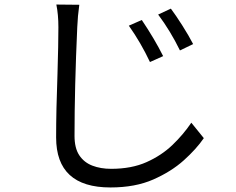

<svg xmlns="http://www.w3.org/2000/svg" viewBox="-20 -777 1040 845"><path d="M640 -504Q600 -589 547 -664L604 -689Q660 -606 698 -530ZM772 -555Q730 -641 676 -713L732 -739Q753 -711 782 -665.5Q811 -620 830 -583ZM466 48Q227 48 227 -172Q227 -290 233 -452Q237 -585 237 -657Q237 -713 228 -757L329 -756Q322 -707 320 -657Q308 -392 308 -179Q308 -125 329 -93.5Q350 -62 386.5 -48Q423 -34 469 -34Q559 -34 625 -63.5Q691 -93 739 -139Q787 -185 822 -237L877 -169Q844 -121 789 -71.5Q734 -22 654.5 13Q575 48 466 48Z"/></svg>

Font: Source Han Sans & Saira Hybrid
Style: Regular
Weight: 400
Designer: Ryoko NISHIZUKA 西塚涼子 (kana & ideographs); Paul D. Hunt (Latin, Greek & Cyrillic); Wenlong ZHANG 张文龙 (bopomofo); Sandoll 
Foundry: Adobe Systems Incorporated
Version: Version 1.00;August 2, 2021;FontCreator 13.0.0.2675 64-bit